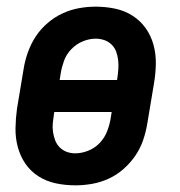

<svg xmlns="http://www.w3.org/2000/svg" viewBox="-20 -548 540 576"><path d="M206 8Q176 8 147.5 2Q119 -4 95.5 -19Q72 -34 56.5 -56.5Q41 -79 33.5 -106.5Q26 -134 26.5 -163.5Q27 -193 31 -222L51 -342Q55 -367 64 -392Q73 -417 87.5 -439Q102 -461 123 -479Q144 -497 168 -508Q192 -519 217 -523.5Q242 -528 267 -528Q297 -528 325.5 -522Q354 -516 377.5 -501Q401 -486 417 -463.5Q433 -441 440.5 -413.5Q448 -386 447.5 -356.5Q447 -327 442 -298L422 -178Q418 -153 409.5 -128Q401 -103 386 -81Q371 -59 350.5 -41Q330 -23 306 -12Q282 -1 256.5 3.5Q231 8 206 8ZM159 -308H331L332 -313Q334 -327 335 -340.5Q336 -354 334.5 -367.5Q333 -381 328.5 -393Q324 -405 315 -414Q306 -423 293.5 -427.5Q281 -432 267 -432Q248 -432 228.5 -424Q209 -416 194 -400.5Q179 -385 172 -365.5Q165 -346 162 -327ZM206 -88Q225 -88 245 -96Q265 -104 279.5 -119.5Q294 -135 301.5 -154.5Q309 -174 312 -193L315 -212H143L142 -207Q140 -193 138.5 -179.5Q137 -166 139 -152.5Q141 -139 145.5 -127Q150 -115 159 -106Q168 -97 180 -92.5Q192 -88 206 -88Z"/></svg>

Font: Iosevka
Style: Bold Italic
Weight: 700
Italic angle: -9°
Monospace: yes
Designer: Belleve Invis
Foundry: Belleve Invis
Version: Version 32.5.0; ttfautohint (v1.8.4)